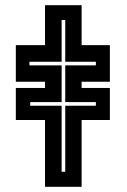

<svg xmlns="http://www.w3.org/2000/svg" viewBox="-20 -720 489 740"><path d="M153.5 0V-257.5H41V-381H153.5V-405H41V-546H153.5V-700H294.5V-546H403.5V-405H294.5V-381H403.5V-257.5H294.5V0ZM217.5 -58H231.5V-312.5H349.5V-326.5H231.5V-468H349.5V-482H231.5V-643H217.5V-482H93.5V-468H217.5V-326.5H96.5V-312.5H217.5Z"/></svg>

Font: Tourney
Style: Bold
Weight: 700
Designer: Tyler Finck
Foundry: Etcetera Type Co
Version: Version 1.015